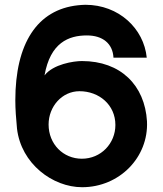

<svg xmlns="http://www.w3.org/2000/svg" viewBox="-20 -775 681 802"><path d="M323 7C479 7 601 -118 594 -268C585 -419 484 -520 322 -520C288 -520 202 -507 166 -460C190 -597 267 -627 343 -627C409 -627 451 -593 454 -534H593C581 -656 476 -755 337 -755C327 -755 317 -754 306 -753C135 -735 44 -593 44 -356C44 -319 47 -280 51 -238C68 -91 200 7 323 7ZM322 -112C244 -112 183 -173 183 -255C183 -330 239 -394 312 -394C394 -394 462 -337 462 -253C462 -176 402 -112 322 -112Z"/></svg>

Font: Oakes Bold
Style: Regular
Weight: 700
Designer: Samuel Oakes
Foundry: Samuel Oakes
Version: Version 1.003;PS 001.003;hotconv 1.0.88;makeotf.lib2.5.64775